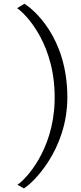

<svg xmlns="http://www.w3.org/2000/svg" viewBox="-20 -866 437 1030"><path d="M73.7 125 107.9 144.5C153.3 119.6 341.3 -60.1 341.3 -343.8C341.3 -668.5 156.2 -818.8 110.8 -845.7L71.8 -822.3C119.1 -790 282.2 -625 272.9 -319.8C265.1 -57.1 116.7 97.7 73.7 125Z"/></svg>

Font: Merriweather
Style: Light
Weight: 250
Designer: Eben Sorkin ( eben@eyebytes.com )
Foundry: Sorkin Type Co.
Version: Version 1.003